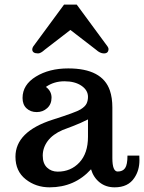

<svg xmlns="http://www.w3.org/2000/svg" viewBox="-20 -801 623 831"><path d="M46.9 0ZM466.3 -116.7Q466.3 -58.6 489.3 -58.6Q511.2 -58.6 521.5 -73.5Q531.7 -88.4 531.7 -127.4H583Q583.5 -121.1 583.5 -107.4Q583.5 -63.5 561.5 -31.2Q534.7 9.8 476.1 9.8Q438 9.8 411.1 -11.7Q384.3 -33.2 374 -68.4Q303.2 9.8 194.8 9.8Q135.3 9.8 91.1 -25.1Q46.9 -60.1 46.9 -122.6Q46.9 -231 207 -282.7Q308.6 -314.9 328.6 -327.4Q348.6 -339.8 354.7 -352.8Q360.8 -365.7 360.8 -381.8Q360.8 -410.6 332.5 -429.9Q304.2 -449.2 258.8 -449.2Q213.4 -449.2 178.7 -424.8Q203.1 -406.7 203.1 -378.4Q203.1 -350.1 184.3 -333Q165.5 -315.9 138.9 -315.9Q112.3 -315.9 95 -332Q77.6 -348.1 77.6 -377Q77.6 -434.1 135.3 -469.5Q192.9 -504.9 275.4 -504.9Q422.9 -504.9 455.6 -409.2Q466.3 -377.4 466.3 -335.9ZM230 -58.1Q286.6 -58.1 323.7 -97.9Q360.8 -137.7 360.8 -209V-284.2Q329.6 -268.1 294.7 -254.9Q259.8 -241.7 251 -238.3Q208 -219.7 186.5 -190.7Q165 -161.6 165 -127.4Q165 -93.3 183.6 -75.7Q202.1 -58.1 230 -58.1ZM173.8 -585.9Q156.2 -569.8 145 -569.8Q119.6 -569.8 119.6 -587.4Q119.6 -593.3 124 -600.1L257.3 -781.2H312L445.3 -600.1Q449.7 -593.3 449.7 -589.4Q449.7 -569.8 429.7 -569.8Q413.1 -569.8 395.5 -585.9L284.7 -671.4Z"/></svg>

Font: Arbutus Slab
Style: Regular
Weight: 400
Version: Version 1.002; ttfautohint (v0.92) -l 10 -r 16 -G 200 -x 7 -